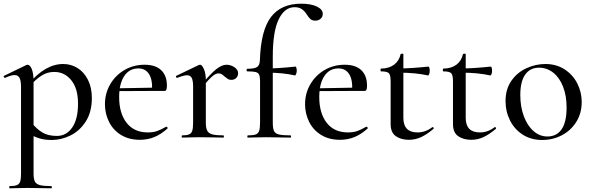

<svg xmlns="http://www.w3.org/2000/svg" viewBox="-23 -746 3208 1041"><path d="M30 263Q56 263 69 257.5Q82 252 86.5 238Q91 224 91 194V-274Q91 -308 83 -323.5Q75 -339 56 -339Q37 -339 5 -324H4Q0 -324 -2.5 -329Q-5 -334 -1 -335L119 -393Q123 -395 126 -395Q140 -395 149.5 -371Q159 -347 159 -304V194Q159 224 166 238Q173 252 193 257.5Q213 263 255 263Q258 263 258 269Q258 275 255 275Q220 275 200 274L125 273L69 274Q55 275 30 275Q27 275 27 269Q27 263 30 263ZM126 -25 147 -82Q176 -46 207 -27.5Q238 -9 285 -9Q337 -9 368.5 -54.5Q400 -100 400 -184Q400 -266 363.5 -311Q327 -356 271 -356Q233 -356 202 -336Q171 -316 136 -277L127 -286Q177 -345 224 -372Q271 -399 320 -399Q362 -399 397.5 -377Q433 -355 454 -313Q475 -271 475 -215Q475 -138 441.5 -86.5Q408 -35 358 -11Q308 13 258 13Q220 13 191.5 4.5Q163 -4 126 -25Z M546 -181Q546 -240 574.5 -289Q603 -338 652 -366.5Q701 -395 761 -395Q820 -395 851 -365.5Q882 -336 882 -281Q882 -253 870 -253H801Q805 -312 785.5 -343.5Q766 -375 727 -375Q678 -375 650.5 -333.5Q623 -292 623 -220Q623 -132 663.5 -80Q704 -28 779 -28Q808 -28 829 -35.5Q850 -43 878 -59H879Q882 -59 884.5 -55.5Q887 -52 885 -49Q849 -17 813 -2.5Q777 12 735 12Q676 12 633 -14.5Q590 -41 568 -85.5Q546 -130 546 -181ZM599 -267 823 -271V-253L600 -252Z M1205 -395Q1228 -395 1248 -381.5Q1268 -368 1268 -349Q1268 -334 1258 -323.5Q1248 -313 1231 -313Q1220 -313 1213 -317.5Q1206 -322 1195 -331Q1185 -340 1178.5 -344Q1172 -348 1161 -348Q1147 -348 1129.5 -333.5Q1112 -319 1071 -271L1065 -282Q1119 -347 1149.5 -371Q1180 -395 1205 -395ZM965 -12Q990 -12 1002.5 -17.5Q1015 -23 1019.5 -37.5Q1024 -52 1024 -81V-276Q1024 -309 1016.5 -323.5Q1009 -338 991 -338Q974 -338 938 -324H936Q933 -324 931.5 -329Q930 -334 933 -335L1056 -394L1062 -395Q1072 -395 1082.5 -371.5Q1093 -348 1093 -310V-81Q1093 -52 1100.5 -37.5Q1108 -23 1128 -17.5Q1148 -12 1188 -12Q1191 -12 1191 -6Q1191 0 1188 0Q1155 0 1135 -1L1059 -2L1003 -1Q989 0 965 0Q962 0 962 -6Q962 -12 965 -12Z M1321 -12Q1350 -12 1363.5 -17Q1377 -22 1382 -36.5Q1387 -51 1387 -81V-306Q1387 -330 1382 -341Q1377 -352 1363 -355.5Q1349 -359 1317 -359Q1314 -359 1314 -366Q1314 -373 1317 -373Q1356 -373 1370.5 -382.5Q1385 -392 1386 -418Q1391 -581 1446 -653.5Q1501 -726 1610 -726Q1663 -726 1695 -710.5Q1727 -695 1727 -671Q1727 -654 1715 -644Q1703 -634 1687 -634Q1671 -634 1661.5 -641.5Q1652 -649 1642 -665Q1629 -686 1613.5 -696.5Q1598 -707 1574 -707Q1520 -707 1488 -641Q1456 -575 1456 -439V-81Q1456 -50 1462.5 -36Q1469 -22 1489 -17Q1509 -12 1552 -12Q1555 -12 1555 -6Q1555 0 1552 0L1485 -1Q1464 -2 1421 -2L1363 -1Q1348 0 1321 0Q1318 0 1318 -6Q1318 -12 1321 -12ZM1426 -352V-375Q1487 -375 1579 -385Q1582 -385 1584 -378Q1586 -371 1586 -362Q1586 -354 1582.5 -345Q1579 -336 1576 -337Q1511 -352 1426 -352Z M1631 -181Q1631 -240 1659.5 -289Q1688 -338 1737 -366.5Q1786 -395 1846 -395Q1905 -395 1936 -365.5Q1967 -336 1967 -281Q1967 -253 1955 -253H1886Q1890 -312 1870.5 -343.5Q1851 -375 1812 -375Q1763 -375 1735.5 -333.5Q1708 -292 1708 -220Q1708 -132 1748.5 -80Q1789 -28 1864 -28Q1893 -28 1914 -35.5Q1935 -43 1963 -59H1964Q1967 -59 1969.5 -55.5Q1972 -52 1970 -49Q1934 -17 1898 -2.5Q1862 12 1820 12Q1761 12 1718 -14.5Q1675 -41 1653 -85.5Q1631 -130 1631 -181ZM1684 -267 1908 -271V-253L1685 -252Z M2095 -73V-304Q2095 -339 2085.5 -349Q2076 -359 2043 -359Q2040 -359 2040 -367Q2040 -374 2043 -374Q2087 -375 2114 -395.5Q2141 -416 2149 -452Q2150 -455 2157 -455Q2164 -455 2164 -452V-107Q2164 -28 2241 -28Q2284 -28 2320 -56Q2321 -57 2323 -57Q2326 -57 2328 -53Q2330 -49 2327 -47Q2290 -16 2259 -2Q2228 12 2194 12Q2152 12 2123.5 -7.5Q2095 -27 2095 -73ZM2142 -352V-375Q2205 -375 2300 -385Q2303 -385 2305 -378Q2307 -371 2307 -362Q2307 -353 2304 -344.5Q2301 -336 2297 -337Q2230 -352 2142 -352Z M2433 -73V-304Q2433 -339 2423.5 -349Q2414 -359 2381 -359Q2378 -359 2378 -367Q2378 -374 2381 -374Q2425 -375 2452 -395.5Q2479 -416 2487 -452Q2488 -455 2495 -455Q2502 -455 2502 -452V-107Q2502 -28 2579 -28Q2622 -28 2658 -56Q2659 -57 2661 -57Q2664 -57 2666 -53Q2668 -49 2665 -47Q2628 -16 2597 -2Q2566 12 2532 12Q2490 12 2461.5 -7.5Q2433 -27 2433 -73ZM2480 -352V-375Q2543 -375 2638 -385Q2641 -385 2643 -378Q2645 -371 2645 -362Q2645 -353 2642 -344.5Q2639 -336 2635 -337Q2568 -352 2480 -352Z M2718 -198Q2718 -263 2750 -308.5Q2782 -354 2832 -376.5Q2882 -399 2934 -399Q2993 -399 3038 -370Q3083 -341 3107 -293.5Q3131 -246 3131 -193Q3131 -132 3101.5 -85Q3072 -38 3023 -12.5Q2974 13 2916 13Q2857 13 2812 -15.5Q2767 -44 2742.5 -92.5Q2718 -141 2718 -198ZM3049 -163Q3049 -228 3029.5 -277Q3010 -326 2976 -352.5Q2942 -379 2900 -379Q2851 -379 2824.5 -341.5Q2798 -304 2798 -231Q2798 -168 2817 -116.5Q2836 -65 2869.5 -35.5Q2903 -6 2945 -6Q2995 -6 3022 -45Q3049 -84 3049 -163Z"/></svg>

Font: Cormorant Infant Medium
Style: Regular
Weight: 500
Designer: Christian Thalmann (Catharsis Fonts)
Foundry: Catharsis Fonts
Version: Version 4.000